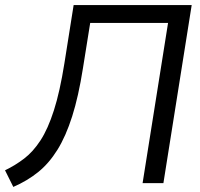

<svg xmlns="http://www.w3.org/2000/svg" viewBox="-32 -725 793 760"><path d="M20.7 14.9 -12.1 -50.9Q28.3 -70.3 63.6 -97.3Q98.9 -124.2 128.3 -169.3Q157.7 -214.4 181.3 -288Q205 -361.6 223.1 -475.5L259.5 -705H726.8L614.8 0H532.4L633.2 -634.1H325L296.3 -454.7Q278.7 -343.1 253.7 -264.4Q228.7 -185.8 195.5 -132.3Q162.3 -78.8 119.2 -43.9Q76 -9.1 20.7 14.9Z"/></svg>

Font: Nunito Sans 12pt ExtraLight
Style: Italic
Weight: 200
Italic angle: -9°
Designer: Vernon Adams
Foundry: Vernon Adams
Version: Version 3.101;gftools[0.9.27]